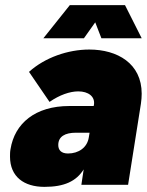

<svg xmlns="http://www.w3.org/2000/svg" viewBox="-20 -720 574 748"><path d="M351 -633 375 -571H532L467 -700H252L149 -571H307ZM328 -527C245 -527 155 -496 93 -440L173 -323C212 -350 252 -364 285 -364C324 -364 351 -344 346 -312L345 -307H250C117 -307 37 -239 21 -139C19 -129 19 -119 19 -110C19 -31 74 8 153 8C231 8 277 -14 306 -60L297 0H479L529 -316C531 -330 532 -343 532 -355C532 -473 437 -527 328 -527ZM245 -122C218 -122 207 -136 207 -155C207 -188 233 -203 276 -203H329L326 -185C320 -145 286 -122 245 -122Z"/></svg>

Font: Arthouse Owned Black
Style: Italic
Weight: 900
Italic angle: -10°
Designer: Jeremy Tribby
Foundry: Tribby Type
Version: Version 1.000;PS 001.000;hotconv 1.0.88;makeotf.lib2.5.64775